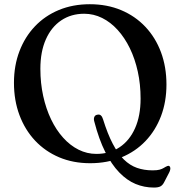

<svg xmlns="http://www.w3.org/2000/svg" viewBox="-20 -736 835 887"><path d="M395 -716.5Q474.5 -716.5 539.5 -689.2Q604.5 -662 651.5 -612.2Q698.5 -562.5 723.8 -494.5Q749 -426.5 749 -345.5Q749 -266 723.8 -199.5Q698.5 -133 652 -84.2Q605.5 -35.5 540.5 -8.8Q475.5 18 396.5 18Q318 18 253.5 -9.2Q189 -36.5 142.2 -86.2Q95.5 -136 70 -204Q44.5 -272 44.5 -353.5Q44.5 -433 69.8 -499.2Q95 -565.5 141.2 -614.2Q187.5 -663 252 -689.8Q316.5 -716.5 395 -716.5ZM629.5 -280.5Q629.5 -346.5 616.5 -405.5Q603.5 -464.5 579.8 -513.2Q556 -562 523.5 -597.8Q491 -633.5 451.8 -653Q412.5 -672.5 369 -672.5Q308.5 -672.5 262.8 -641.8Q217 -611 191.8 -554Q166.5 -497 166.5 -418Q166.5 -352 179.5 -292.8Q192.5 -233.5 216 -184.5Q239.5 -135.5 271.8 -99.8Q304 -64 343 -44.5Q382 -25 425.5 -25Q486.5 -25 532.5 -55.8Q578.5 -86.5 604 -143.8Q629.5 -201 629.5 -280.5ZM415.5 -175Q412 -187 415.8 -195.8Q419.5 -204.5 429.5 -206Q439.5 -208.5 446 -202.8Q452.5 -197 456 -185Q477 -117.5 500.8 -72Q524.5 -26.5 552.2 0.8Q580 28 612.8 39.5Q645.5 51 685 51Q706 51 717.5 47.8Q729 44.5 736.5 39.8Q744 35 753 31Q759.5 28.5 763.2 32Q767 35.5 767 42Q767 46 765.2 52Q763.5 58 759.5 65L738.5 105.5Q731.5 119.5 721.2 125Q711 130.5 691 130.5Q646.5 130.5 606.2 113.8Q566 97 530.8 60.5Q495.5 24 466.2 -34Q437 -92 415.5 -175Z"/></svg>

Font: Fraunces 11pt
Style: Regular
Weight: 400
Version: Version 1.000;[b76b70a41]